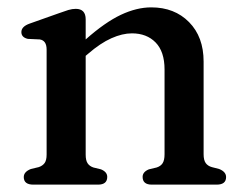

<svg xmlns="http://www.w3.org/2000/svg" viewBox="-20 -501 664 521"><path d="M212.5 -448.5V-394Q265 -440.5 308 -460.8Q351 -481 390.5 -481Q453.5 -481 493 -441Q532.5 -401 532.5 -334V-82.5Q532.5 -66.5 538.2 -58.5Q544 -50.5 555 -47.5L574.5 -42.5Q593.5 -35 593.5 -20.5Q593.5 0 568 0H392Q367 0 367 -21Q367 -34.5 384 -41.5L405 -46.5Q416 -50 421.2 -58Q426.5 -66 426.5 -82.5V-312.5Q426.5 -361 402.2 -385.8Q378 -410.5 338 -410.5Q312 -410.5 282.2 -397.2Q252.5 -384 219 -355L212.5 -349.5V-81.5Q212.5 -65.5 217.8 -57.8Q223 -50 233.5 -46.5L254 -41.5Q271 -34.5 271 -21Q271 0 246 0H70.5Q44.5 0 44.5 -20.5Q44.5 -35 64 -42.5L85 -47.5Q95.5 -51 101 -58.5Q106.5 -66 106.5 -81.5V-366.5Q106.5 -391 88 -394L55.5 -395.5Q38 -399.5 38 -414Q38 -429 60.5 -437L139.5 -465Q154.5 -470.5 165.2 -473.8Q176 -477 185.5 -477Q212.5 -477 212.5 -448.5Z"/></svg>

Font: Fraunces 9pt Soft
Style: Regular
Weight: 400
Version: Version 1.000;[0bf87f6ff]